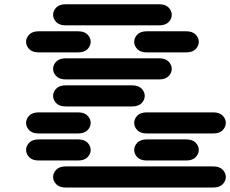

<svg xmlns="http://www.w3.org/2000/svg" viewBox="-20 -881 1064 888"><path d="M284.2 -13.7Q254.9 -13.7 240.2 -28.8Q225.6 -43.9 225.6 -62.5Q225.6 -81.1 240.2 -96.2Q254.9 -111.3 284.2 -111.3H965.8Q995.1 -111.3 1009.8 -96.2Q1024.4 -81.1 1024.4 -62.5Q1024.4 -43.9 1009.8 -28.8Q995.1 -13.7 965.8 -13.7ZM159.2 -138.7Q129.9 -138.7 115.2 -153.8Q100.6 -168.9 100.6 -187.5Q100.6 -206.1 115.2 -221.2Q129.9 -236.3 159.2 -236.3H340.8Q370.1 -236.3 384.8 -221.2Q399.4 -206.1 399.4 -187.5Q399.4 -168.9 384.8 -153.8Q370.1 -138.7 340.8 -138.7ZM659.2 -138.7Q629.9 -138.7 615.2 -153.8Q600.6 -168.9 600.6 -187.5Q600.6 -206.1 615.2 -221.2Q629.9 -236.3 659.2 -236.3H840.8Q870.1 -236.3 884.8 -221.2Q899.4 -206.1 899.4 -187.5Q899.4 -168.9 884.8 -153.8Q870.1 -138.7 840.8 -138.7ZM159.2 -263.7Q129.9 -263.7 115.2 -278.8Q100.6 -293.9 100.6 -312.5Q100.6 -331.1 115.2 -346.2Q129.9 -361.3 159.2 -361.3H340.8Q370.1 -361.3 384.8 -346.2Q399.4 -331.1 399.4 -312.5Q399.4 -293.9 384.8 -278.8Q370.1 -263.7 340.8 -263.7ZM659.2 -263.7Q629.9 -263.7 615.2 -278.8Q600.6 -293.9 600.6 -312.5Q600.6 -331.1 615.2 -346.2Q629.9 -361.3 659.2 -361.3H965.8Q995.1 -361.3 1009.8 -346.2Q1024.4 -331.1 1024.4 -312.5Q1024.4 -293.9 1009.8 -278.8Q995.1 -263.7 965.8 -263.7ZM284.2 -388.7Q254.9 -388.7 240.2 -403.8Q225.6 -418.9 225.6 -437.5Q225.6 -456.1 240.2 -471.2Q254.9 -486.3 284.2 -486.3H590.8Q620.1 -486.3 634.8 -471.2Q649.4 -456.1 649.4 -437.5Q649.4 -418.9 634.8 -403.8Q620.1 -388.7 590.8 -388.7ZM284.2 -513.7Q254.9 -513.7 240.2 -528.8Q225.6 -543.9 225.6 -562.5Q225.6 -581.1 240.2 -596.2Q254.9 -611.3 284.2 -611.3H715.8Q745.1 -611.3 759.8 -596.2Q774.4 -581.1 774.4 -562.5Q774.4 -543.9 759.8 -528.8Q745.1 -513.7 715.8 -513.7ZM159.2 -638.7Q129.9 -638.7 115.2 -653.8Q100.6 -668.9 100.6 -687.5Q100.6 -706.1 115.2 -721.2Q129.9 -736.3 159.2 -736.3H340.8Q370.1 -736.3 384.8 -721.2Q399.4 -706.1 399.4 -687.5Q399.4 -668.9 384.8 -653.8Q370.1 -638.7 340.8 -638.7ZM659.2 -638.7Q629.9 -638.7 615.2 -653.8Q600.6 -668.9 600.6 -687.5Q600.6 -706.1 615.2 -721.2Q629.9 -736.3 659.2 -736.3H840.8Q870.1 -736.3 884.8 -721.2Q899.4 -706.1 899.4 -687.5Q899.4 -668.9 884.8 -653.8Q870.1 -638.7 840.8 -638.7ZM284.2 -763.7Q254.9 -763.7 240.2 -778.8Q225.6 -793.9 225.6 -812.5Q225.6 -831.1 240.2 -846.2Q254.9 -861.3 284.2 -861.3H715.8Q745.1 -861.3 759.8 -846.2Q774.4 -831.1 774.4 -812.5Q774.4 -793.9 759.8 -778.8Q745.1 -763.7 715.8 -763.7Z"/></svg>

Font: Sixtyfour Normal
Style: Regular
Weight: 400
Monospace: yes
Designer: Jens Kutilek
Foundry: Jens Kutilek
Version: Version 2.000